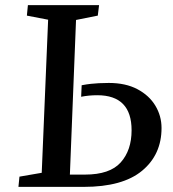

<svg xmlns="http://www.w3.org/2000/svg" viewBox="-20 -730 674 750"><path d="M168 -653 85 -669 89 -710H367L362 -669L277 -652L253 -48H312Q409 -48 451.5 -95.5Q494 -143 494 -221Q494 -358 360 -358Q327 -358 297 -352L299 -397Q320 -401 335 -402.5Q350 -404 366 -405Q382 -406 405 -406Q471 -406 517 -381.5Q563 -357 587 -317Q611 -277 611 -230Q611 -126 535 -63Q459 0 307 0H52L56 -40L143 -55Z"/></svg>

Font: Literata 36pt Medium
Style: Italic
Weight: 500
Italic angle: -2°
Designer: Latin by Veronika Burian and Jose Scaglione. Greek by Irene Vlachou. Cyrillic by Vera Evstafieva
Foundry: TypeTogether
Version: Version 3.002